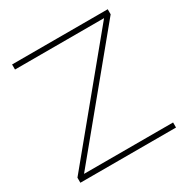

<svg xmlns="http://www.w3.org/2000/svg" viewBox="-159 -842 964 984"><g transform="rotate(-30 323.0 -350.0)"><path d="M40 0V-30L567 -670H40V-700H606V-670L79 -30H606V0Z"/></g></svg>

Font: Urbanist Thin
Style: Regular
Weight: 100
Designer: Corey Hu
Foundry: Corey Hu
Version: Version 1.330; ttfautohint (v1.8.4.7-5d5b)